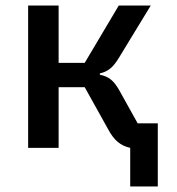

<svg xmlns="http://www.w3.org/2000/svg" viewBox="-20 -536 640 696"><path d="M452 140V0Q426.5 -5.5 407.5 -21Q388.5 -36.5 372.5 -66.5L287 -220H192.5V0H82V-516H192.5V-308H287L410.5 -516H526.5L412 -328Q395 -299.5 379 -287Q363 -274.5 342 -270V-265Q366 -260.5 382.2 -247.5Q398.5 -234.5 415 -204L479 -89H552V140Z"/></svg>

Font: Lilex Medium
Style: Regular
Weight: 500
Designer: Mike Abbink, Paul van der Laan, Pieter van Rosmalen, Mikhael Khrustik
Foundry: Mikhael Khrustik
Version: Version 1.100